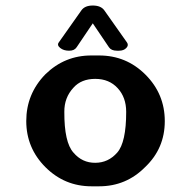

<svg xmlns="http://www.w3.org/2000/svg" viewBox="-20 -654 608 685"><path d="M242.2 -109.4Q273.4 -72.8 319.8 -73.2Q366.2 -73.2 398.2 -109.6Q430.2 -146 430.2 -254.9Q430.2 -306.6 399.9 -339.4Q369.6 -372.6 319.8 -372.6Q270 -372.6 242.2 -341.3Q209 -305.7 209.5 -254.9Q209 -146 242.2 -109.4ZM333.5 -456.1Q430.7 -456.1 499 -387.7Q567.9 -318.8 567.9 -221.7Q567.9 -124.5 498 -58.1Q430.2 10.7 333.5 10.7Q306.6 10.7 306.6 10.7Q210.4 10.7 142.1 -57.6Q73.7 -126 73.7 -222.2Q73.7 -318.8 141.6 -388.7Q210.9 -456.5 306.6 -456.1Q320.3 -456.1 333.5 -456.1ZM352.1 -617.2Q352.1 -617.2 433.1 -502.4Q439.9 -492.7 430.7 -482.9Q421.4 -473.1 404.8 -473.1Q404.8 -473.1 397 -473.1Q377 -473.1 368.7 -485.4Q368.7 -485.4 311 -570.8L253.4 -485.4Q245.1 -472.7 226.1 -473.1Q207 -473.1 194.8 -482.9Q182.6 -492.7 189.5 -502.4Q189.5 -502.4 270.5 -617.2Q282.7 -634.3 311 -634.3Q339.8 -634.3 352.1 -617.2Z"/></svg>

Font: Dyuthi
Style: Regular
Weight: 400
Designer: Hiran Venugopalan, Hussain K H and Suresh P for Sawthanthra Malayalam Computing (SMC)
Version: Version 3.0.0+20221109